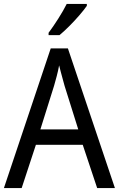

<svg xmlns="http://www.w3.org/2000/svg" viewBox="-20 -964 610 984"><path d="M478 0 404 -222H164L91 0H0L240 -716H328L569 0ZM311 -524Q308 -535 302.5 -555Q297 -575 291.5 -595.5Q286 -616 283 -629Q278 -601 270.5 -573Q263 -545 257 -524L187 -301H381ZM425 -934Q412 -915 387.5 -886.5Q363 -858 335 -830Q307 -802 285 -784H229V-796Q253 -828 279 -869Q305 -910 322 -944H425Z"/></svg>

Font: Noto Sans Kannada SemiCondensed
Style: Regular
Weight: 400
Width: 4
Designer: Jelle Bosma - Monotype Design Team
Foundry: Monotype Imaging Inc.
Version: Version 2.005; ttfautohint (v1.8.4.7-5d5b)